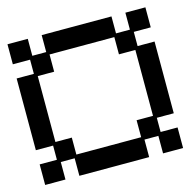

<svg xmlns="http://www.w3.org/2000/svg" viewBox="-81 -559 663 667"><g transform="rotate(-15 250.0 -225.0)"><path d="M2 -46H64V-97H2V-355H64V-406H2V-478H75V-417H125V-478H376V-417H426V-478H498V-406H437V-355H498V-97H437V-46H498V28H426V-35H376V28H125V-35H75V28H2ZM367 -46V-107H426V-344H367V-406H134V-344H75V-107H134V-46Z"/></g></svg>

Font: DotGothic16
Style: Regular
Weight: 400
Designer: Fontworks Inc.
Foundry: Fontworks Inc.
Version: Version 1.100